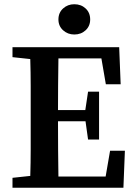

<svg xmlns="http://www.w3.org/2000/svg" viewBox="-20 -887 639 907"><path d="M39 -617V-664H543L550 -489H480L459 -611H256Q255 -548 254.5 -485Q254 -422 254 -367H383L396 -454H448V-228H396L384 -314H254Q254 -242 254.5 -178.5Q255 -115 256 -53H479L500 -175H570L563 0H39V-47L123 -56Q125 -118 125 -182Q125 -246 125 -310V-353Q125 -416 125 -480Q125 -544 123 -608ZM331 -724Q300 -724 278 -744Q256 -764 256 -795Q256 -827 278 -847Q300 -867 331 -867Q363 -867 384.5 -847Q406 -827 406 -795Q406 -764 384.5 -744Q363 -724 331 -724Z"/></svg>

Font: Source Serif 4 Semibold
Style: Regular
Weight: 600
Designer: Frank Grießhammer
Foundry: Adobe
Version: Version 4.005;hotconv 1.1.0;makeotfexe 2.6.0